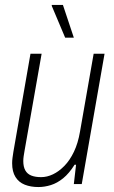

<svg xmlns="http://www.w3.org/2000/svg" viewBox="-20 -743 459 775"><path d="M135 12Q104 12 80 2.5Q56 -7 42.5 -28.5Q29 -50 29 -84Q29 -95 30.5 -106Q32 -117 34 -130L103 -526H148L79 -134Q77 -123 75.5 -112.5Q74 -102 74 -93Q74 -70 82 -55.5Q90 -41 106 -34.5Q122 -28 146 -28Q170 -28 194 -39.5Q218 -51 240 -73.5Q262 -96 278.5 -130.5Q295 -165 303 -212L358 -526H402L310 0H278L287 -78H281Q259 -43 235 -23.5Q211 -4 185.5 4Q160 12 135 12ZM243 -591 189 -719V-723H234L278 -591Z"/></svg>

Font: Archivo Condensed Thin
Style: Italic
Weight: 250
Width: 3
Italic angle: -10°
Designer: Hector Gatti
Foundry: Omnibus-Type
Version: Version 2.001